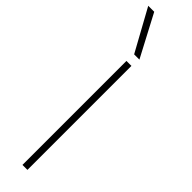

<svg xmlns="http://www.w3.org/2000/svg" viewBox="-343 -977 953 953"><g transform="rotate(45 134.0 -500.0)"><path d="M117 0V-730H152V0ZM121 -780 0 -1000H42L158 -780Z"/></g></svg>

Font: M PLUS 1 Thin ExtraLight
Style: Regular
Weight: 250
Version: Version 1.001